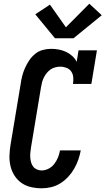

<svg xmlns="http://www.w3.org/2000/svg" viewBox="-20 -1006 568 1034"><path d="M204 8Q175 8 146.5 1.5Q118 -5 95.5 -21Q73 -37 58 -60.5Q43 -84 36.5 -111.5Q30 -139 31 -168.5Q32 -198 37 -228L91 -552Q94 -575 99.5 -596.5Q105 -618 114.5 -639.5Q124 -661 137.5 -681Q151 -701 169.5 -716Q188 -731 210.5 -737Q233 -743 255 -743Q277 -743 297.5 -739Q318 -735 336 -726.5Q354 -718 369 -704.5Q384 -691 393 -673L403 -735H502L472 -554H373Q376 -572 374.5 -589.5Q373 -607 364 -620.5Q355 -634 338.5 -640.5Q322 -647 305 -647Q292 -647 278 -643.5Q264 -640 252.5 -632Q241 -624 232 -613Q223 -602 216.5 -589Q210 -576 206.5 -563Q203 -550 201 -537L147 -212Q145 -198 143.5 -184.5Q142 -171 143 -157.5Q144 -144 147.5 -131.5Q151 -119 158.5 -109Q166 -99 178.5 -93.5Q191 -88 204 -88Q223 -88 241.5 -97.5Q260 -107 272.5 -123.5Q285 -140 292.5 -158.5Q300 -177 303 -196H415Q410 -170 401.5 -145.5Q393 -121 379.5 -97.5Q366 -74 347 -53.5Q328 -33 304.5 -18.5Q281 -4 255.5 2Q230 8 204 8ZM276 -800 170 -929 249 -981 335 -859 461 -986 528 -924 376 -800Z"/></svg>

Font: Iosevka Curly Slab Oblique
Style: Bold
Weight: 700
Italic angle: -9°
Monospace: yes
Designer: Belleve Invis
Foundry: Belleve Invis
Version: Version 11.1.0; ttfautohint (v1.8.3)